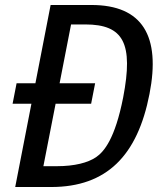

<svg xmlns="http://www.w3.org/2000/svg" viewBox="-20 -750 660 770"><path d="M361.5 -416H219L265 -652H322C476 -652 515.5 -575.5 474 -359.5C441.5 -194 397.5 -141.5 365 -119.5C332.5 -97.5 279.5 -83.5 208 -83.5H154L203 -334H345.5ZM30.5 -334H106L41 0H185C408 0 531.5 -126 579.5 -373C625 -605 552 -730 346.5 -730H183L122 -416H46.5Z"/></svg>

Font: Monaspace Argon
Style: Italic
Weight: 400
Italic angle: -11°
Designer: Riley Cran & the Lettermatic Team
Foundry: Lettermatic
Version: Version 1.101 (Monaspace Argon)